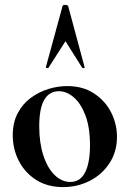

<svg xmlns="http://www.w3.org/2000/svg" viewBox="-20 -750 529 783"><path d="M237 13Q174 13 128 -16Q82 -45 57 -93.5Q32 -142 32 -198Q32 -250 52 -288Q72 -326 105 -350.5Q138 -375 177 -387Q216 -399 254 -399Q318 -399 363.5 -369Q409 -339 433 -292Q457 -245 457 -192Q457 -131 426.5 -84.5Q396 -38 346 -12.5Q296 13 237 13ZM267 -8Q307 -8 327 -47Q347 -86 347 -157Q347 -230 328.5 -279Q310 -328 281 -353Q252 -378 220 -378Q181 -378 160.5 -343Q140 -308 140 -235Q140 -167 157 -115.5Q174 -64 203 -36Q232 -8 267 -8ZM325 -476Q327 -474 322 -472.5Q317 -471 315 -474L247 -582L178 -474Q177 -471 171.5 -472.5Q166 -474 167 -476L235 -725Q236 -730 246 -730Q256 -730 258 -725Z"/></svg>

Font: Cormorant
Style: Bold
Weight: 700
Designer: Christian Thalmann (Catharsis Fonts)
Foundry: Catharsis Fonts
Version: Version 4.000